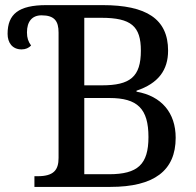

<svg xmlns="http://www.w3.org/2000/svg" viewBox="-20 -734 771 754"><path d="M382.8 -713.9H162.1C53.2 -713.9 9.8 -678.7 9.8 -601.1C9.8 -566.4 28.3 -540 64.9 -540C81.1 -540 92.8 -545.9 102.1 -555.2C90.8 -570.8 85.9 -585 85.9 -606.9C85.9 -649.4 106 -673.8 143.1 -673.8C194.3 -673.8 210 -650.9 210 -606V-113.8C210 -66.4 190.9 -42 127.9 -42H115.2V0H413.1C585.4 0 669.9 -64 669.9 -192.9C669.9 -291 614.3 -356.9 516.1 -374V-377.9C602.5 -406.7 640.1 -459.5 640.1 -535.2C640.1 -659.7 554.7 -713.9 382.8 -713.9ZM311 -49.8V-349.1H410.2C520 -349.1 563 -307.1 563 -195.8C563 -88.4 521 -49.8 408.2 -49.8ZM311 -398.9V-664.1H377.9C495.1 -664.1 533.2 -630.9 533.2 -535.2C533.2 -432.1 491.2 -398.9 379.9 -398.9Z"/></svg>

Font: The Erased English
Style: Regular
Weight: 400
Designer: Monotype Design team + ligartures altered by 180 Amsterdam
Foundry: Monotype Imaging Inc.
Version: Version 1.030;Glyphs 3.1.2 (3151)